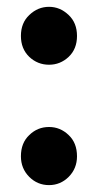

<svg xmlns="http://www.w3.org/2000/svg" viewBox="-20 -514 289 560"><path d="M41 -409.2Q41 -447.3 65.4 -470.2Q90.3 -494.1 123 -494.1Q155.3 -494.1 180.2 -470.2Q204.6 -447.3 204.6 -409.2Q204.6 -371.1 180.2 -348.1Q155.8 -325.2 123 -325.2Q89.8 -325.2 65.4 -348.1Q41 -371.6 41 -409.2ZM41 -58.1Q41 -97.2 65.4 -120.1Q89.4 -143.6 123 -143.6Q155.8 -143.6 180.2 -120.1Q204.6 -97.2 204.6 -58.1Q204.6 -22.5 180.2 2Q156.2 25.9 123 25.9Q89.4 25.9 65.4 2Q41 -22.5 41 -58.1Z"/></svg>

Font: Pyidaungsu ZawDecode
Style: Bold
Weight: 700
Designer: Sun Tun
Foundry: Your Own Font Foundry
Version: Version 2.50